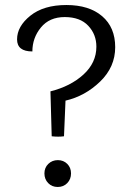

<svg xmlns="http://www.w3.org/2000/svg" viewBox="-20 -730 526 765"><path d="M157 -39Q157 -62 172.5 -77Q188 -92 210.5 -92Q233 -92 248 -77Q263 -62 263 -39Q263 -16 248 -0.5Q233 15 210 15Q187 15 172 -0.5Q157 -16 157 -39ZM241 -329 235 -187Q213 -184 186 -187L181 -366Q261 -386 312.5 -433Q364 -480 364 -544Q364 -593 331.5 -627.5Q299 -662 238 -662Q177 -662 143 -620.5Q109 -579 109 -525Q48 -525 48 -573Q48 -625 101 -667.5Q154 -710 244.5 -710Q335 -710 387 -665.5Q439 -621 439 -542Q439 -463 379 -405Q319 -347 241 -329Z"/></svg>

Font: Karma
Style: Regular
Weight: 400
Designer: Joana Correia
Foundry: Indian Type Foundry
Version: Version 1.202;PS 1.0;hotconv 1.0.78;makeotf.lib2.5.61930; tt